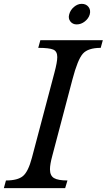

<svg xmlns="http://www.w3.org/2000/svg" viewBox="-48 -979 555 999"><path d="M224 -168Q212 -124 212 -98Q212 -65 233 -52.5Q254 -40 303 -40L291 0H-28L-17 -40Q44 -40 71.5 -63Q99 -86 118 -158L235 -600Q250 -656 250 -682Q250 -712 229 -721Q208 -730 151 -730L162 -770H487L476 -730Q410 -730 383 -699.5Q356 -669 329 -566ZM312 -904Q318 -927 337 -943Q356 -959 377 -959Q400 -959 412.5 -943Q425 -927 419 -904Q413 -883 393.5 -867.5Q374 -852 351 -852Q330 -852 318 -867.5Q306 -883 312 -904Z"/></svg>

Font: Libre Baskerville
Style: Italic
Weight: 400
Italic angle: -15°
Designer: Pablo Impallari, Rodrigo Fuenzalida
Foundry: Pablo Impallari, Rodrigo Fuenzalida
Version: Version 1.051;Glyphs 3.2.3 (3260)